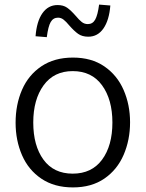

<svg xmlns="http://www.w3.org/2000/svg" viewBox="-20 -798 636 837"><path d="M48 0ZM48 -263Q48 -342 76 -406.5Q104 -471 160.5 -509Q217 -547 298 -547Q379 -547 435 -508.5Q491 -470 519 -405.5Q547 -341 547 -265Q547 -188 519 -123Q491 -58 435 -19.5Q379 19 298 19Q217 19 160.5 -19Q104 -57 76 -121.5Q48 -186 48 -263ZM470 -264Q470 -364 425 -426Q380 -488 297 -488Q215 -488 170 -426Q125 -364 125 -264Q125 -163 169.5 -102Q214 -41 297 -41Q380 -41 425 -102Q470 -163 470 -264ZM135 -640Q140 -705 165 -740.5Q190 -776 231 -776Q256 -776 272.5 -764.5Q289 -753 310 -729Q325 -711 336.5 -702Q348 -693 363 -693Q384 -693 395 -712.5Q406 -732 412 -778L461 -774Q456 -710 431 -674Q406 -638 365 -638Q338 -638 320.5 -650.5Q303 -663 282 -687Q268 -704 257 -712.5Q246 -721 233 -721Q212 -721 201 -702Q190 -683 184 -636Z"/></svg>

Font: Martel Sans Light
Style: Regular
Weight: 300
Designer: Dan Reynolds and Mathieu Réguer
Foundry: Dan Reynolds and Mathieu Réguer
Version: Version 1.002; ttfautohint (v1.1) -l 5 -r 5 -G 72 -x 0 -D la